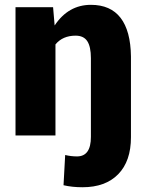

<svg xmlns="http://www.w3.org/2000/svg" viewBox="-20 -558 602 791"><path d="M198.7 -528.3 205.1 -453.1Q261.7 -538.1 354.5 -538.1Q435.5 -538.1 476.8 -484.4Q518.1 -430.7 519.5 -325.7V7.3Q519.5 106 467 159.7Q414.6 213.4 319.8 213.4Q277.3 213.4 241.7 205.1L248.5 80.6Q272.9 86.4 297.4 86.4Q354.5 86.4 354.5 5.9V-318.4Q354.5 -365.7 339.6 -388.4Q324.7 -411.1 291.5 -411.1Q238.3 -411.1 208.5 -375V0H43.9V-528.3Z"/></svg>

Font: Sadagaat-English
Style: Regular
Weight: 900
Designer: Ahmed alsheikh
Foundry: Ahmed alsheikh Design
Version: Version 2.137;January 17, 2018;FontCreator 11.0.0.2408 64-bi